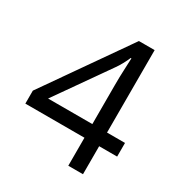

<svg xmlns="http://www.w3.org/2000/svg" viewBox="-169 -840 909 962"><g transform="rotate(30 286.0 -359.0)"><path d="M552 -162H448V0H363V-162H21V-237L357 -718H448V-241H552ZM363 -466Q363 -492 363.5 -513.5Q364 -535 365 -554Q366 -573 366.5 -590.5Q367 -608 368 -624H364Q356 -605 344 -583Q332 -561 321 -546L107 -241H363Z"/></g></svg>

Font: ing115
Style: Regular
Weight: 400
Designer: Monotype Design Team
Foundry: Monotype Imaging Inc.
Version: Version 2.013